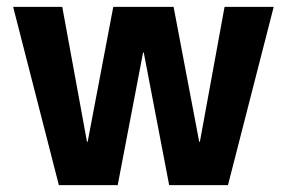

<svg xmlns="http://www.w3.org/2000/svg" viewBox="-20 -540 837 560"><path d="M151.7 0 18.3 -520H161.6L233.7 -126.6H235.7L310.4 -520H486.3L561 -126.6H563L635 -520H778.3L644.9 0H473.4L399.3 -386.7H397.3L323.3 0Z"/></svg>

Font: M PLUS 1 Thin
Style: Regular
Weight: 100
Designer: Coji Morishita
Foundry: UNDERFOREST DESIGN
Version: Version 1.001